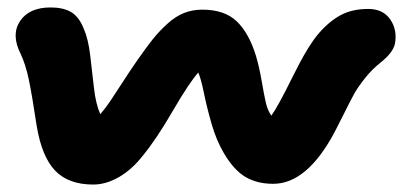

<svg xmlns="http://www.w3.org/2000/svg" viewBox="-20 -497 1077 513"><path d="M229 -3.9Q163.1 -3.9 127.4 -41Q91.8 -78.1 78.1 -160.2Q65.4 -244.6 56.9 -284.9Q48.3 -325.2 35.2 -353Q9.3 -403.8 33.4 -440.4Q57.6 -477.1 115.2 -477.1Q148.4 -477.1 169.4 -465.1Q190.4 -453.1 203.1 -421.9Q215.8 -393.6 220.9 -349.9Q226.1 -306.2 231 -262.7Q235.8 -219.2 248 -191.9Q262.2 -208.5 274.9 -227.3Q287.6 -246.1 307.4 -276.9Q327.1 -307.6 346.2 -335Q370.6 -370.1 387.9 -391.8Q405.3 -413.6 427 -433.3Q448.7 -453.1 471.4 -462.2Q494.1 -471.2 521 -471.2Q579.6 -471.2 612.3 -440.2Q645 -409.2 664.1 -347.2Q673.3 -315.4 679.4 -279.3Q685.5 -243.2 690.4 -222.2Q695.3 -201.2 705.1 -188Q722.7 -212.4 762.7 -293.5Q802.7 -374.5 832 -408.2Q859.4 -439.9 890.1 -456.5Q920.9 -473.1 963.9 -473.1Q1003.4 -473.1 1022.7 -445.1Q1042 -417 1035.2 -379.9Q1029.8 -356 997.1 -330.1Q974.1 -312 954.8 -287.6Q935.5 -263.2 925.8 -245.4Q916 -227.5 898.7 -192.6Q881.3 -157.7 873 -142.1Q799.8 -5.9 710 -5.9Q666.5 -5.9 635.5 -24.4Q604.5 -43 578.1 -87.9Q557.6 -123 545.2 -166.5Q532.7 -210 524.9 -248.3Q517.1 -286.6 509.8 -303.2Q485.4 -275.9 441.4 -200.2Q397.5 -124.5 360.8 -80.1Q332.5 -43.9 297.9 -23.9Q263.2 -3.9 229 -3.9Z"/></svg>

Font: Shantell Sans Irregular Bouncy
Style: Italic
Weight: 800
Italic angle: -11.31°
Designer: Stephen Nixon, Anya Danilova, Shantell Martin
Foundry: Arrow Type
Version: Version 1.006;[9816181b4]